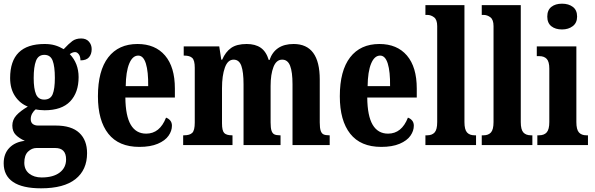

<svg xmlns="http://www.w3.org/2000/svg" viewBox="-27 -788 3231 1043"><path d="M-7 99Q-7 47 24 15Q55 -17 108 -23Q78 -36 59 -55Q40 -74 40 -106Q40 -137 61.5 -161Q83 -185 124 -209Q81 -226 54.5 -266Q28 -306 28 -364Q28 -549 215 -549Q247 -549 271 -542Q295 -535 319 -521Q347 -551 366 -565Q385 -579 414 -579Q441 -579 456 -562Q471 -545 471 -521Q471 -494 456.5 -477Q442 -460 410 -460Q410 -481 401 -493Q392 -505 381 -505Q367 -505 352 -494Q400 -444 400 -369Q400 -285 354 -237Q308 -189 215 -189Q204 -189 189 -190.5Q174 -192 167 -194Q157 -187 148.5 -172.5Q140 -158 140 -141Q140 -123 151 -114.5Q162 -106 180 -106H276Q361 -106 403.5 -66.5Q446 -27 446 44Q446 135 383 185Q320 235 196 235Q95 235 44 200.5Q-7 166 -7 99ZM271 -365Q271 -427 259 -458.5Q247 -490 214 -490Q181 -490 168.5 -457.5Q156 -425 156 -364Q156 -306 168.5 -276.5Q181 -247 213 -247Q247 -247 259 -276Q271 -305 271 -365ZM332 78Q332 16 273 16H171Q146 16 125.5 35.5Q105 55 105 96Q105 134 131.5 155Q158 176 199 176Q262 176 297 149.5Q332 123 332 78Z M505 -265Q505 -404 561 -476.5Q617 -549 720 -549Q816 -549 869.5 -486.5Q923 -424 923 -307V-258H654Q655 -158 683.5 -110Q712 -62 767 -62Q841 -62 875 -149Q889 -144 898 -133Q907 -122 907 -105Q907 -77 888.5 -50.5Q870 -24 830 -7Q790 10 730 10Q618 10 561.5 -61.5Q505 -133 505 -265ZM778 -320Q779 -399 765.5 -442.5Q752 -486 724 -486Q693 -486 675 -442.5Q657 -399 656 -320Z M968 -53H973Q1004 -53 1017.5 -66.5Q1031 -80 1031 -122V-420Q1031 -460 1017.5 -473Q1004 -486 974 -486H971V-536H1164L1175 -464H1180Q1198 -506 1228.5 -527.5Q1259 -549 1313 -549Q1360 -549 1389.5 -528.5Q1419 -508 1433 -462H1437Q1467 -549 1568 -549Q1710 -549 1710 -356V-123Q1710 -93 1715 -78Q1720 -63 1730.5 -58Q1741 -53 1761 -53H1764V0H1562V-330Q1562 -397 1549 -430.5Q1536 -464 1506 -464Q1474 -464 1458.5 -424Q1443 -384 1443 -321V-123Q1443 -93 1448 -78Q1453 -63 1463.5 -58Q1474 -53 1493 -53H1497V0H1296V-330Q1296 -397 1284 -430.5Q1272 -464 1242 -464Q1210 -464 1194.5 -420.5Q1179 -377 1179 -309V-118Q1179 -78 1191 -65.5Q1203 -53 1233 -53H1236V0H968Z M1819 -265Q1819 -404 1875 -476.5Q1931 -549 2034 -549Q2130 -549 2183.5 -486.5Q2237 -424 2237 -307V-258H1968Q1969 -158 1997.5 -110Q2026 -62 2081 -62Q2155 -62 2189 -149Q2203 -144 2212 -133Q2221 -122 2221 -105Q2221 -77 2202.5 -50.5Q2184 -24 2144 -7Q2104 10 2044 10Q1932 10 1875.5 -61.5Q1819 -133 1819 -265ZM2092 -320Q2093 -399 2079.5 -442.5Q2066 -486 2038 -486Q2007 -486 1989 -442.5Q1971 -399 1970 -320Z M2284 -53H2294Q2320 -53 2334 -68.5Q2348 -84 2348 -125V-646Q2348 -681 2331 -694Q2314 -707 2294 -707H2284V-760H2496V-125Q2496 -84 2510 -68.5Q2524 -53 2551 -53H2559V0H2284Z M2590 -53H2600Q2626 -53 2640 -68.5Q2654 -84 2654 -125V-646Q2654 -681 2637 -694Q2620 -707 2600 -707H2590V-760H2802V-125Q2802 -84 2816 -68.5Q2830 -53 2857 -53H2865V0H2590Z M2946 -698Q2946 -733 2968 -750.5Q2990 -768 3026 -768Q3062 -768 3085 -750.5Q3108 -733 3108 -698Q3108 -664 3084.5 -646Q3061 -628 3026 -628Q2990 -628 2968 -645.5Q2946 -663 2946 -698ZM2892 -53H2901Q2929 -53 2943 -69Q2957 -85 2957 -125V-415Q2957 -453 2943 -468Q2929 -483 2903 -483H2889V-536H3104V-125Q3104 -84 3118 -68.5Q3132 -53 3158 -53H3167V0H2892Z"/></svg>

Font: Noto Serif CondExtraBold
Style: Regular
Weight: 800
Width: 3
Designer: Monotype Design Team
Foundry: Monotype Imaging Inc.
Version: Version 1.001